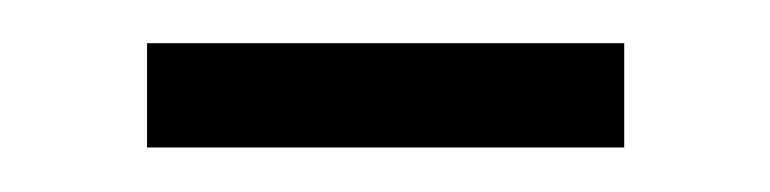

<svg xmlns="http://www.w3.org/2000/svg" viewBox="-20 -343 353 88"><path d="M266.1 -275.4H47.4V-323.2H266.1Z"/></svg>

Font: Ufes Sans Light
Style: Regular
Weight: 200
Designer: Ricardo Esteves & Thais Bronze
Foundry: ProDesignUfes - Ricardo Esteves, Thais Bronze (This is a derivative work, based on Roboto family, by Christian Robertson
Version: Version 2.0